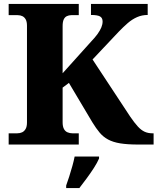

<svg xmlns="http://www.w3.org/2000/svg" viewBox="-20 -734 800 975"><path d="M24 0V-57H67Q81 -57 92 -62Q103 -67 110 -79Q117 -91 117 -112V-603Q117 -624 110.5 -635.5Q104 -647 93.5 -652Q83 -657 70 -657H24V-714H380V-657H342Q330 -657 319.5 -652Q309 -647 303.5 -635Q298 -623 298 -601V-362L441 -521Q463 -544 475.5 -561.5Q488 -579 494.5 -594.5Q501 -610 501 -625Q501 -643 488 -650.5Q475 -658 442 -658V-714H730V-658Q701 -658 676 -647Q651 -636 628.5 -616.5Q606 -597 582 -572L450 -432L641 -142Q663 -110 680 -91.5Q697 -73 714.5 -65Q732 -57 755 -57H760V0H683Q627 0 590.5 -6Q554 -12 529 -25.5Q504 -39 486 -60.5Q468 -82 449 -113L330 -313L298 -289V-113Q298 -92 304.5 -79.5Q311 -67 323 -62Q335 -57 348 -57H380V0ZM316 208Q323 189 331.5 162.5Q340 136 347.5 109Q355 82 359 61H483V71Q474 92 457 118.5Q440 145 420 172Q400 199 383 221H316Z"/></svg>

Font: Noto Serif Gujarati ExtraBold
Style: Regular
Weight: 800
Version: Version 2.102